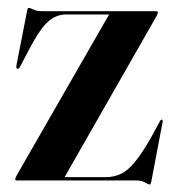

<svg xmlns="http://www.w3.org/2000/svg" viewBox="-20 -468 454 498"><path d="M385 -424.5 147.5 -8.5H254Q275.5 -8.5 293.5 -17Q311.5 -25.5 330.2 -48.2Q349 -71 373 -113.5L395 -154Q397.5 -158.5 400.5 -157.5Q403 -156.5 401.5 -150L372.5 2.5Q371 10.5 368.5 10.5Q364.5 10.5 356 5.2Q347.5 0 332.5 0H23.5Q19.5 0 19.5 -3Q19.5 -6.5 23.5 -13.5L263 -430.5H152Q125.5 -430.5 104.5 -411.8Q83.5 -393 56 -340.5L31.5 -294Q28.5 -288.5 25 -289.5Q21.5 -290.5 22.5 -298L50 -438.5Q51.5 -447.5 54.5 -447.5Q58.5 -447.5 67 -443.2Q75.5 -439 89.5 -439H385.5Q389.5 -439 389.5 -435.5Q389.5 -433 385 -424.5Z"/></svg>

Font: Fraunces 144pt SemiBold
Style: Regular
Weight: 600
Version: Version 1.000;[0bf87f6ff]